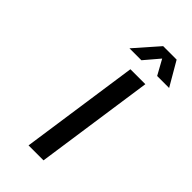

<svg xmlns="http://www.w3.org/2000/svg" viewBox="-279 -994 1068 1068"><g transform="rotate(45 255.5 -460.0)"><path d="M184.1 0 285.2 -700.2H402.8L301.8 0ZM199.2 -778.8 323.2 -919.9H429.2L511.2 -778.8H417L368.2 -867.2L293 -778.8Z"/></g></svg>

Font: Trueno
Style: Italic
Weight: 400
Designer: Julieta Ulanovsky
Foundry: Julieta Ulanovsky
Version: Version 3.001b | FøM Fix